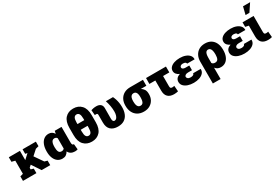

<svg xmlns="http://www.w3.org/2000/svg" viewBox="95 -2135 5345 3682"><g transform="rotate(-30 2767.5 -293.5)"><path d="M240.2 -136.7 157.2 -229.5 361.3 -418 362.8 -418.9 316.9 -428.7V-528.3H611.3V-427.7L543.5 -409.7ZM21 0V-100.1L87.4 -118.2V-409.2L12.2 -427.7V-528.3H258.3V-118.2L318.4 -100.1V0ZM434.6 0 293.9 -210.9 414.6 -330.1 561.5 -117.7 624.5 -100.1V0Z M895 10.3Q833.5 10.3 789.1 -22.5Q744.6 -55.2 720.5 -114.5Q696.3 -173.8 696.3 -252.9V-263.2Q696.3 -345.7 720.2 -407.5Q744.1 -469.2 788.6 -503.7Q833 -538.1 894 -538.1Q937.5 -538.1 966.6 -519.5Q995.6 -501 1016.6 -467.3L1028.8 -527.3H1178.7V-183.1Q1178.7 -149.4 1187.5 -135.5Q1196.3 -121.6 1211.4 -121.6Q1213.9 -121.6 1216.1 -121.8Q1218.3 -122.1 1219.2 -122.6L1231.4 0Q1214.4 5.9 1199.2 8.1Q1184.1 10.3 1169.4 10.3Q1119.6 10.3 1083 -10.5Q1046.4 -31.2 1027.3 -71.8Q1005.4 -32.2 973.9 -11Q942.4 10.3 895 10.3ZM947.3 -120.1Q967.3 -120.1 982.2 -127Q997.1 -133.8 1007.3 -147V-375.5Q1000.5 -386.2 991.7 -393.3Q982.9 -400.4 972.2 -403.8Q961.4 -407.2 949.2 -407.2Q920.4 -407.2 902.6 -389.2Q884.8 -371.1 876.7 -338.9Q868.7 -306.6 868.7 -263.2V-252.9Q868.7 -189.5 886 -154.8Q903.3 -120.1 947.3 -120.1Z M1546.9 10.3Q1433.6 10.3 1366.7 -62Q1299.8 -134.3 1299.8 -275.9V-434.1Q1299.8 -575.7 1366.5 -648.4Q1433.1 -721.2 1545.9 -721.2Q1658.2 -721.2 1725.3 -648.4Q1792.5 -575.7 1792.5 -434.1V-275.9Q1792.5 -134.8 1725.8 -62.3Q1659.2 10.3 1546.9 10.3ZM1546.9 -119.6Q1583.5 -119.6 1602.5 -150.9Q1621.6 -182.1 1621.6 -258.8V-295.4H1470.2V-258.8Q1470.2 -182.1 1489.5 -150.9Q1508.8 -119.6 1546.9 -119.6ZM1470.2 -421.4H1621.6V-452.6Q1621.6 -527.3 1602.1 -559.1Q1582.5 -590.8 1545.9 -590.8Q1508.8 -590.8 1489.5 -559.3Q1470.2 -527.8 1470.2 -452.6Z M2122.6 10.3Q2022 10.3 1964.6 -42.7Q1907.2 -95.7 1907.2 -201.7V-372.6Q1907.2 -390.6 1899.2 -398.2Q1891.1 -405.8 1872.6 -405.8Q1866.2 -405.8 1859.6 -405Q1853 -404.3 1845.2 -403.3L1835.4 -517.6Q1852.5 -524.9 1885.3 -531Q1918 -537.1 1950.7 -537.1Q2011.2 -537.1 2044.9 -508.3Q2078.6 -479.5 2078.6 -423.3L2077.6 -189.9Q2077.6 -152.8 2089.4 -136.5Q2101.1 -120.1 2121.1 -120.1Q2145.5 -120.1 2164.1 -139.9Q2182.6 -159.7 2193.4 -195.1Q2204.1 -230.5 2204.1 -277.3Q2204.1 -339.8 2192.6 -402.8Q2181.2 -465.8 2161.1 -528.3H2318.8Q2335.4 -494.6 2348.1 -455.3Q2360.8 -416 2367.9 -371.3Q2375 -326.7 2375 -277.3Q2375 -189.9 2347.4 -125.2Q2319.8 -60.5 2263.9 -25.1Q2208 10.3 2122.6 10.3Z M2699.2 10.3Q2618.7 10.3 2561.3 -23.7Q2503.9 -57.6 2473.4 -118.4Q2442.9 -179.2 2442.9 -259.3V-269Q2442.9 -345.7 2473.6 -404.1Q2504.4 -462.4 2562 -495.4Q2619.6 -528.3 2700.7 -528.3H2982.4V-397H2858.9Q2895 -377.4 2920.4 -340.1Q2945.8 -302.7 2945.8 -239.3V-229Q2945.8 -162.1 2916 -107.9Q2886.2 -53.7 2831.1 -21.7Q2775.9 10.3 2699.2 10.3ZM2696.8 -120.1Q2726.1 -120.1 2743.2 -137Q2760.3 -153.8 2767.6 -185.1Q2774.9 -216.3 2774.9 -259.3V-269Q2774.9 -307.6 2767.6 -336.4Q2760.3 -365.2 2743.2 -381.1Q2726.1 -397 2696.8 -397Q2667.5 -397 2649.4 -380.9Q2631.3 -364.7 2622.8 -335.9Q2614.3 -307.1 2614.3 -269V-259.3Q2614.3 -215.8 2622.6 -184.6Q2630.9 -153.3 2648.9 -136.7Q2667 -120.1 2696.8 -120.1Z M3364.7 10.3Q3276.4 10.3 3229 -35.9Q3181.6 -82 3181.6 -172.9V-398.4H3049.8L3050.8 -528.3H3491.7V-398.4H3353V-172.9Q3353 -143.6 3363 -132.3Q3373 -121.1 3398.4 -121.1Q3405.3 -121.1 3412.6 -121.8Q3419.9 -122.6 3428 -124Q3436 -125.5 3444.8 -127.4L3454.6 -1Q3435.1 3.9 3411.9 7.1Q3388.7 10.3 3364.7 10.3Z M3802.2 10.3Q3731 10.3 3673.8 -9.3Q3616.7 -28.8 3583.5 -64.7Q3550.3 -100.6 3550.3 -149.9Q3550.3 -238.3 3651.4 -272.5Q3607.9 -290 3583.7 -320.3Q3559.6 -350.6 3559.6 -389.6Q3559.6 -435.5 3590.8 -468.8Q3622.1 -502 3676.5 -520Q3731 -538.1 3800.8 -538.1Q3871.1 -538.1 3925 -517.8Q3979 -497.6 4009.3 -461.4Q4039.6 -425.3 4037.6 -376.5L4036.6 -373.5H3870.6Q3870.6 -388.2 3861.1 -397.5Q3851.6 -406.7 3835.7 -411.4Q3819.8 -416 3800.8 -416Q3765.1 -416 3748 -401.4Q3731 -386.7 3731 -368.2Q3731 -346.2 3751 -334Q3771 -321.8 3804.7 -321.8H3889.2V-217.8H3804.7Q3765.1 -217.8 3742.9 -203.1Q3720.7 -188.5 3720.7 -165.5Q3720.7 -143.6 3741.5 -127.4Q3762.2 -111.3 3802.2 -111.3Q3836.9 -111.3 3857.9 -123.5Q3878.9 -135.7 3878.9 -156.2H4045.4L4046.4 -153.3Q4048.3 -100.6 4015.6 -64.2Q3982.9 -27.8 3926.8 -8.8Q3870.6 10.3 3802.2 10.3Z M4108.4 203.1V-281.7Q4108.4 -356 4138.2 -413.8Q4168 -471.7 4223.6 -504.9Q4279.3 -538.1 4356.4 -538.1Q4435.5 -538.1 4490.2 -503.7Q4544.9 -469.2 4573.5 -407.5Q4602.1 -345.7 4602.1 -263.2V-252.9Q4602.1 -173.8 4578.1 -114.5Q4554.2 -55.2 4509.5 -22.5Q4464.8 10.3 4401.9 10.3Q4360.4 10.3 4330.8 -4.9Q4301.3 -20 4279.8 -48.3V203.1ZM4347.2 -120.1Q4395 -120.1 4412.8 -155Q4430.7 -189.9 4430.7 -252.9V-263.2Q4430.7 -307.6 4422.4 -339.8Q4414.1 -372.1 4397 -389.6Q4379.9 -407.2 4352.5 -407.2Q4327.6 -407.2 4311.5 -391.8Q4295.4 -376.5 4287.6 -345.5Q4279.8 -314.5 4279.8 -267.6V-152.3Q4290 -136.2 4307.6 -128.2Q4325.2 -120.1 4347.2 -120.1Z M4925.8 10.3Q4854.5 10.3 4797.4 -9.3Q4740.2 -28.8 4707 -64.7Q4673.8 -100.6 4673.8 -149.9Q4673.8 -238.3 4774.9 -272.5Q4731.4 -290 4707.3 -320.3Q4683.1 -350.6 4683.1 -389.6Q4683.1 -435.5 4714.4 -468.8Q4745.6 -502 4800 -520Q4854.5 -538.1 4924.3 -538.1Q4994.6 -538.1 5048.6 -517.8Q5102.5 -497.6 5132.8 -461.4Q5163.1 -425.3 5161.1 -376.5L5160.2 -373.5H4994.1Q4994.1 -388.2 4984.6 -397.5Q4975.1 -406.7 4959.2 -411.4Q4943.4 -416 4924.3 -416Q4888.7 -416 4871.6 -401.4Q4854.5 -386.7 4854.5 -368.2Q4854.5 -346.2 4874.5 -334Q4894.5 -321.8 4928.2 -321.8H5012.7V-217.8H4928.2Q4888.7 -217.8 4866.5 -203.1Q4844.2 -188.5 4844.2 -165.5Q4844.2 -143.6 4865 -127.4Q4885.7 -111.3 4925.8 -111.3Q4960.4 -111.3 4981.4 -123.5Q5002.4 -135.7 5002.4 -156.2H5168.9L5169.9 -153.3Q5171.9 -100.6 5139.2 -64.2Q5106.4 -27.8 5050.3 -8.8Q4994.1 10.3 4925.8 10.3Z M5444.3 10.3Q5356 10.3 5308.6 -35.9Q5261.2 -82 5261.2 -172.9V-412.1L5187.5 -427.7V-528.3H5432.6V-172.9Q5432.6 -144 5442.1 -132.6Q5451.7 -121.1 5475.1 -121.1Q5490.7 -121.1 5496.8 -121.8Q5502.9 -122.6 5523.9 -127.4L5534.7 -1.5Q5511.2 4.9 5491.5 7.6Q5471.7 10.3 5444.3 10.3ZM5307.6 -620.1 5349.6 -790H5506.3L5393.1 -620.1Z"/></g></svg>

Font: Roboto Slab LO Black
Style: Regular
Weight: 900
Designer: Google
Version: Version 2.000